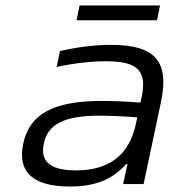

<svg xmlns="http://www.w3.org/2000/svg" viewBox="-20 -673 617 702"><path d="M386 -509C327 -509 262 -501 199 -486L187 -428C249 -442 314 -449 367 -449C481 -449 520 -417 497 -314L494 -298C428 -303 382 -304 353 -304C173 -304 88 -255 65 -148C43 -44 100 9 236 9C329 9 391 -17 441 -73H446L430 0H505L568 -297C600 -446 551 -509 386 -509ZM140 -147C154 -219 215 -250 344 -250C379 -250 433 -248 482 -244L477 -221C453 -107 380 -50 258 -50C160 -50 127 -85 140 -147ZM260 -599H554L565 -653H271Z"/></svg>

Font: LT Wave Light
Style: Italic
Weight: 300
Designer: Daniel Lyons
Version: Version 2.5 (Glyphs App)